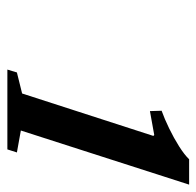

<svg xmlns="http://www.w3.org/2000/svg" viewBox="-26 -931 546 534"><g transform="rotate(90 247.0 -664.0)"><path d="M173.5 -411.5 181.5 -438 240 -452.5 358 -817.5 355.5 -820 289 -808 288 -840.5Q310.5 -848.5 337.2 -861.5Q364 -874.5 387.2 -889.2Q410.5 -904 423 -917H493.5L343 -449L404 -438L395.5 -411.5Z"/></g></svg>

Font: Libre Caslon Condensed Bold
Style: Italic
Weight: 700
Italic angle: -22.583°
Designer: Pablo Impallari, Rodrigo Fuenzalida, Katja Schimmel, Ertekin Erdin
Foundry: Pablo Impallari, Rodrigo Fuenzalida
Version: Version 2.000; ttfautohint (v1.8.4.7-5d5b);gftools[0.9.33]